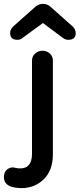

<svg xmlns="http://www.w3.org/2000/svg" viewBox="-84 -732 408 984"><path d="M5 -528C16 -528 25 -531 32 -538L136 -614L238 -538C247 -531 256 -528 266 -528C291 -528 304 -539 304 -562C304 -573 300 -583 291 -594L174 -698C153 -717 121 -717 98 -698L-19 -594C-28 -583 -32 -573 -32 -563C-32 -540 -20 -528 5 -528ZM27 232C71 232 109 217 140 187C171 157 187 114 187 59V-422C187 -453 161 -472 133 -472C109 -472 80 -454 80 -422V56C80 109 57 131 21 131C12 131 5 131 -6 128C-10 127 -14 126 -18 126C-35 126 -64 137 -64 176C-64 199 -52 215 -29 224C-13 229 6 232 27 232Z"/></svg>

Font: Dongle
Style: Regular
Weight: 400
Designer: Yanghee Ryu
Foundry: Yanghee Ryu
Version: Version 2.000